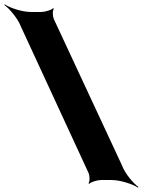

<svg xmlns="http://www.w3.org/2000/svg" viewBox="-82 -766 656 882"><path d="M14 -644 325 29C330 41 332 68 324 76L329 78C335 70 366 61 382 61H431C471 61 528 80 552 96L554 93C530 76 492 31 478 -7L165 -679C160 -691 158 -718 166 -726L161 -728C155 -720 124 -711 108 -711H60C20 -711 -35 -729 -60 -746L-62 -743C-38 -726 0 -681 14 -644Z"/></svg>

Font: Asimov
Style: EdgeWide
Weight: 500
Designer: Google
Version: Version 2.000980: 2014